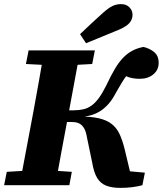

<svg xmlns="http://www.w3.org/2000/svg" viewBox="-32 -900 791 933"><path d="M416 -110 390 -235Q386 -260 377 -276Q368 -292 354 -299.5Q340 -307 318 -307H210L221 -364H326Q352 -364 373.5 -369Q395 -374 413.5 -387.5Q432 -401 449 -424.5Q466 -448 484 -484Q506 -531 525.5 -564Q545 -597 565.5 -618.5Q586 -640 610 -653Q634 -666 665 -672Q695 -665 717 -647Q739 -629 739 -595Q739 -560 713 -538.5Q687 -517 647 -517Q611 -517 583.5 -528.5Q556 -540 544 -549L600 -556Q589 -541 578.5 -526.5Q568 -512 557 -493.5Q546 -475 530 -447Q515 -418 497 -397Q479 -376 458 -362Q437 -348 411.5 -340.5Q386 -333 354 -331L353 -334Q409 -334 447 -325.5Q485 -317 509.5 -298.5Q534 -280 548.5 -249.5Q563 -219 574 -174L607 -36L505 -76L672 -61L660 0Q638 6 611 9.5Q584 13 553 13Q511 13 483.5 2Q456 -9 440 -35.5Q424 -62 416 -110ZM-12 0 1 -65 135 -73H194L317 -65L305 0ZM63 0 130 -356Q144 -430 157 -505Q170 -580 183 -655H358L292 -299Q278 -224 264 -149Q250 -74 237 0ZM94 -589 107 -655H429L416 -589L288 -582H230ZM357 -734Q385 -761 413 -787Q441 -813 470 -839Q496 -862 515 -871Q534 -880 556 -880Q582 -880 597 -864.5Q612 -849 612 -828Q612 -807 598.5 -790Q585 -773 549 -757Q509 -740 468 -723.5Q427 -707 386 -690Z"/></svg>

Font: Source Serif 4 ExtraBold
Style: Italic
Weight: 800
Italic angle: -12°
Designer: Frank Grießhammer
Foundry: Adobe Systems Incorporated
Version: Version 4.004;hotconv 1.0.116;makeotfexe 2.5.65601